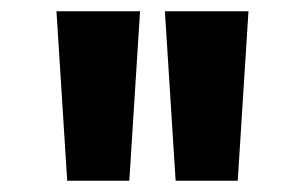

<svg xmlns="http://www.w3.org/2000/svg" viewBox="-20 -790 540 340"><path d="M99 -470 80 -770H228L209 -470ZM291 -470 272 -770H420L401 -470Z"/></svg>

Font: M PLUS 1 Code
Style: Regular
Weight: 400
Designer: Coji Morishita
Foundry: UNDERFOREST DESIGN
Version: Version 1.005